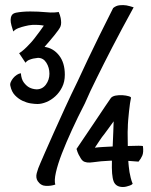

<svg xmlns="http://www.w3.org/2000/svg" viewBox="-20 -666 603 768"><path d="M319.3 -252Q291 -197.3 267.6 -146Q244.1 -94.7 227.5 -51.8Q210.9 -8.8 203.6 23.9Q196.3 56.6 201.2 72.3Q184.6 78.1 164.1 77.6Q143.6 77.1 130.9 58.6Q122.1 44.9 127 26.4Q131.8 7.8 141.6 -13.7Q145.5 -23.4 160.2 -56.6Q174.8 -89.8 195.3 -135.7Q215.8 -181.6 240.2 -234.9Q264.6 -288.1 290 -339.8Q308.6 -380.9 331.1 -427.7Q350.6 -468.8 376.5 -521.5Q402.3 -574.2 432.6 -633.8Q444.3 -643.6 458.5 -645Q472.7 -646.5 485.4 -644.5Q500 -641.6 514.6 -636.7Q465.8 -547.9 429.2 -477.1Q392.6 -406.2 368.2 -356.4Q338.9 -297.9 319.3 -252ZM491.2 -82Q518.6 -83 534.7 -83Q550.8 -83 551.8 -81.1Q554.7 -56.6 549.3 -43.9Q543.9 -31.2 534.2 -19.5Q527.3 -20.5 520 -20.5Q512.7 -20.5 506.8 -21.5Q500 -21.5 493.2 -22.5Q494.1 -15.6 494.1 -10.3Q494.1 -4.9 495.1 0Q496.1 10.7 498 22.5Q500 33.2 502.9 45.4Q505.9 57.6 510.7 69.3Q505.9 74.2 499 76.2Q492.2 78.1 486.3 80.1Q479.5 82 471.7 82Q443.4 82 434.6 59.6Q425.8 37.1 427.7 -23.4H423.8Q380.9 -21.5 352.5 -17.1Q324.2 -12.7 311.5 -22.5Q306.6 -26.4 302.7 -33.2Q298.8 -39.1 294.4 -47.9Q290 -56.6 286.1 -70.3Q332 -137.7 358.9 -178.2Q385.7 -218.8 400.4 -240.2Q418 -265.6 423.8 -274.4Q429.7 -281.2 442.9 -283.7Q456.1 -286.1 470.2 -285.2Q484.4 -284.2 494.6 -281.2Q504.9 -278.3 503.9 -274.4Q502 -266.6 500 -252.4Q498 -238.3 496.1 -220.7Q494.1 -203.1 492.7 -185.1Q491.2 -167 491.2 -153.3Q490.2 -139.6 490.7 -121.1Q491.2 -102.5 491.2 -82ZM430.7 -80.1Q432.6 -112.3 433.1 -137.2Q433.6 -162.1 434.6 -180.7Q425.8 -168 415.5 -154.3Q405.3 -140.6 397.5 -129.9Q387.7 -118.2 377.9 -103Q368.2 -87.9 359.4 -75.2Q374 -77.1 392.6 -78.1Q411.1 -79.1 430.7 -80.1ZM239.3 -367.2Q239.3 -338.9 228.5 -317.4Q217.8 -295.9 201.2 -280.8Q184.6 -265.6 165.5 -257.8Q146.5 -250 129.9 -250Q119.1 -250 103 -252.4Q86.9 -254.9 70.3 -262.7Q53.7 -270.5 40 -284.7Q26.4 -298.8 21.5 -322.3Q19.5 -329.1 22.9 -337.4Q26.4 -345.7 32.7 -353.5Q39.1 -361.3 47.4 -366.7Q55.7 -372.1 63.5 -373Q65.4 -348.6 75.7 -335.4Q85.9 -322.3 96.7 -316.4Q109.4 -309.6 126 -308.6Q149.4 -308.6 163.6 -327.6Q177.7 -346.7 177.7 -371.1Q177.7 -395.5 165.5 -415Q153.3 -434.6 131.8 -434.6Q122.1 -433.6 112.3 -431.6Q104.5 -429.7 96.2 -426.3Q87.9 -422.9 82 -415L56.6 -453.1Q66.4 -459 77.1 -468.8Q87.9 -478.5 96.7 -488.3Q107.4 -499 117.2 -511.7Q143.6 -545.9 155.3 -563.5Q136.7 -567.4 109.4 -566.4Q94.7 -565.4 80.1 -561.5Q67.4 -558.6 54.2 -553.7Q41 -548.8 33.2 -540Q29.3 -551.8 25.9 -564Q22.5 -576.2 22.5 -586.4Q22.5 -596.7 26.9 -604.5Q31.2 -612.3 43.9 -615.2Q69.3 -620.1 101.1 -620.1Q132.8 -620.1 164.1 -617.2Q183.6 -615.2 197.8 -616.2Q211.9 -617.2 214.8 -618.2Q220.7 -604.5 222.7 -593.8Q224.6 -583 224.6 -575.2Q224.6 -566.4 221.7 -559.6Q219.7 -554.7 212.9 -544.9Q206.1 -535.2 196.8 -523.9Q187.5 -512.7 177.2 -500.5Q167 -488.3 158.2 -478.5Q193.4 -473.6 216.3 -444.3Q239.3 -415 239.3 -367.2Z"/></svg>

Font: Rancho
Style: Regular
Weight: 400
Designer: Font Diner, Inc
Foundry: Font Diner, Inc
Version: Version 1.001